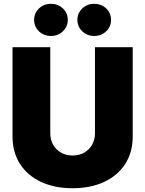

<svg xmlns="http://www.w3.org/2000/svg" viewBox="-20 -974 759 1003"><path d="M358.9 9.3Q265.1 9.3 194.6 -23.7Q124 -56.6 84.7 -117.4Q45.4 -178.2 45.4 -261.2V-727.5H242.7V-277.8Q242.7 -243.7 257.8 -217.5Q272.9 -191.4 299.1 -176.5Q325.2 -161.6 358.9 -161.6Q393.1 -161.6 419.4 -176.5Q445.8 -191.4 460.9 -217.5Q476.1 -243.7 476.1 -277.8V-727.5H673.3V-261.2Q673.3 -178.2 634 -117.4Q594.7 -56.6 523.9 -23.7Q453.1 9.3 358.9 9.3ZM472.2 -786.1Q435.5 -786.1 409.9 -810.5Q384.3 -835 384.3 -870.1Q384.3 -905.8 409.9 -929.9Q435.5 -954.1 472.2 -954.1Q509.3 -954.1 534.7 -929.9Q560.1 -905.8 560.1 -870.1Q560.1 -835 534.7 -810.5Q509.3 -786.1 472.2 -786.1ZM246.1 -786.1Q209 -786.1 183.6 -810.5Q158.2 -835 158.2 -870.1Q158.2 -905.8 183.8 -929.9Q209.5 -954.1 246.1 -954.1Q283.2 -954.1 308.6 -929.9Q334 -905.8 334 -870.1Q334 -835 308.6 -810.5Q283.2 -786.1 246.1 -786.1Z"/></svg>

Font: Inter 17pt Black
Style: Regular
Weight: 900
Version: Version 4.001;git-66647c0bb